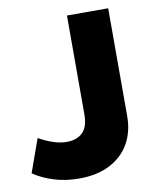

<svg xmlns="http://www.w3.org/2000/svg" viewBox="-81 -764 700 844"><g transform="rotate(-10 269.0 -342.5)"><path d="M205 15Q144.5 15 93 -1Q41.5 -17 2 -44L55 -192Q89.5 -173 120 -163Q150.5 -153 179 -153Q224 -153 249.8 -178.2Q275.5 -203.5 275.5 -258.5V-700H459.5V-218.5Q459.5 -149.5 429.8 -97Q400 -44.5 343 -14.8Q286 15 205 15Z"/></g></svg>

Font: Geologica Thin Cursive ExtraBold
Style: Regular
Weight: 800
Version: Version 1.010;gftools[0.9.28]